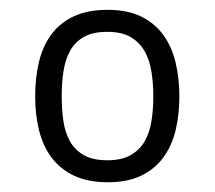

<svg xmlns="http://www.w3.org/2000/svg" viewBox="-20 -710 439 392"><path d="M346.2 -513.2Q346.2 -475.6 338.4 -443.6Q330.6 -411.6 313.2 -388.2Q295.9 -364.7 268.1 -351.3Q240.2 -337.9 200.2 -337.9Q159.7 -337.9 131.3 -351.3Q103 -364.7 85.4 -388.2Q67.9 -411.6 59.8 -443.6Q51.8 -475.6 51.8 -513.2Q51.8 -551.3 59.6 -583.7Q67.4 -616.2 85 -639.9Q102.5 -663.6 130.9 -676.8Q159.2 -689.9 200.2 -689.9Q240.2 -689.9 268.1 -676.3Q295.9 -662.6 313.2 -638.9Q330.6 -615.2 338.4 -582.8Q346.2 -550.3 346.2 -513.2ZM293 -513.2Q293 -539.6 289.3 -563.2Q285.6 -586.9 275.4 -605.2Q265.1 -623.5 246.8 -634.3Q228.5 -645 199.2 -645Q168.9 -645 150.6 -634.3Q132.3 -623.5 122.6 -605.2Q112.8 -586.9 109.4 -563.2Q106 -539.6 106 -513.2Q106 -486.8 109.4 -463.1Q112.8 -439.5 122.8 -421.6Q132.8 -403.8 151.1 -393.3Q169.4 -382.8 199.2 -382.8Q228.5 -382.8 246.8 -393.3Q265.1 -403.8 275.4 -421.6Q285.6 -439.5 289.3 -463.1Q293 -486.8 293 -513.2Z"/></svg>

Font: Clear Sans Light
Style: Regular
Weight: 300
Foundry: Intel Corporation
Version: Version 1.00